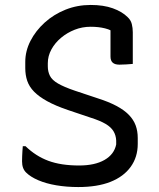

<svg xmlns="http://www.w3.org/2000/svg" viewBox="-20 -739 640 775"><path d="M346 -719Q398 -719 435.5 -705.5Q473 -692 495 -670Q508 -658 512 -642Q516 -626 516 -609Q516 -589 516 -567Q516 -545 516 -523.5Q516 -502 516 -481Q503 -480 489.5 -479Q476 -478 462 -478Q444 -478 435 -486Q426 -494 426 -511Q426 -535 426 -553Q426 -571 426 -585.5Q426 -600 426 -614Q426 -628 424 -644L449 -603Q430 -618 404 -624.5Q378 -631 346 -631Q312 -631 281.5 -619Q251 -607 226.5 -586.5Q202 -566 187.5 -539.5Q173 -513 173 -484V-471Q173 -450 181.5 -433Q190 -416 214 -402Q238 -388 282 -373L375 -342Q419 -328 450 -311.5Q481 -295 500 -275.5Q519 -256 527.5 -233Q536 -210 536 -182V-158Q536 -105 507.5 -65.5Q479 -26 426 -5Q373 16 296 16Q249 16 207.5 9Q166 2 134.5 -11.5Q103 -25 85 -43Q77 -51 73 -62Q69 -73 69 -88Q69 -99 69.5 -109Q70 -119 70.5 -129Q71 -139 72 -149H83Q124 -109 175 -90Q226 -71 299 -71Q363 -71 402 -93.5Q441 -116 449 -156V-172Q448 -193 438 -209.5Q428 -226 406 -239Q384 -252 346 -264L254 -295Q204 -312 170.5 -330.5Q137 -349 117.5 -369Q98 -389 90 -412.5Q82 -436 82 -464V-489Q82 -533 103 -574Q124 -615 160.5 -648Q197 -681 244.5 -700Q292 -719 346 -719Z"/></svg>

Font: Rec Mono Semicasual
Style: Regular
Weight: 400
Version: Version 1.085; ttfautohint (v1.8.4.7-5d5b)